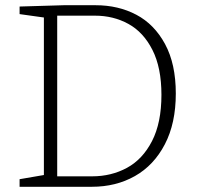

<svg xmlns="http://www.w3.org/2000/svg" viewBox="-20 -715 761 735"><path d="M346 -695Q433 -695 502 -658.5Q571 -622 612 -546Q653 -470 653 -357Q653 -243 611 -162.5Q569 -82 496.5 -41Q424 0 332 0H55V-29L148 -45V-648L55 -661V-690L224 -695ZM333 -40Q406 -40 466 -72.5Q526 -105 562 -175Q598 -245 598 -352Q598 -456 563.5 -524Q529 -592 471.5 -623.5Q414 -655 344 -655H199V-40Z"/></svg>

Font: Bitter Pro Light
Style: Regular
Weight: 300
Designer: Sol Matas, and Bitter project Authors
Foundry: Sol Matas
Version: Version 1.010